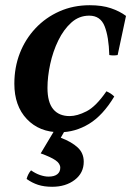

<svg xmlns="http://www.w3.org/2000/svg" viewBox="-20 -491 514 736"><path d="M209 16Q131 16 83 -34.5Q35 -85 35 -170Q35 -233 56 -287Q77 -341 116 -382.5Q155 -424 208 -447.5Q261 -471 324 -471Q371 -471 405 -459.5Q439 -448 463 -430L431 -280Q415 -277 399 -280Q397 -350 381 -390.5Q365 -431 322 -431Q283 -431 253.5 -404.5Q224 -378 203.5 -336Q183 -294 172.5 -245.5Q162 -197 162 -154Q162 -99 184 -72.5Q206 -46 247 -46Q276 -46 312 -64.5Q348 -83 388 -141Q397 -137 404 -132.5Q411 -128 418 -121Q374 -48 321 -16Q268 16 209 16ZM99 162Q116 174 133.5 180Q151 186 166 186Q188 186 199.5 177Q211 168 211 152Q211 136 193 123.5Q175 111 136 97L194 0H234L213 37Q255 53 278 74.5Q301 96 301 129Q301 172 266.5 198.5Q232 225 180 225Q149 225 126 217.5Q103 210 82 195Q84 187 88 178.5Q92 170 99 162Z"/></svg>

Font: Poltawski Nowy SemiBold
Style: Italic
Weight: 600
Italic angle: -12°
Version: Version 1.001;gftools[0.9.25]